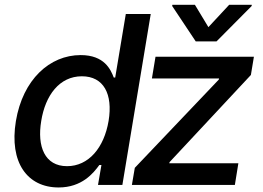

<svg xmlns="http://www.w3.org/2000/svg" viewBox="-20 -787 1118 817"><path d="M229.4 10.7C328.5 10.7 377.5 -50.1 402.7 -84.9H411.6L397 0H500.7L621.4 -727.3H515.3L470.2 -457H464.1C451 -490.8 424.7 -552.6 323.2 -552.6C191.4 -552.6 77.1 -448.5 47.6 -271.7C18.5 -95.2 96.6 10.7 229.4 10.7ZM155.5 -272.7C172.9 -381 232.6 -462.4 328.5 -462.4C421.2 -462.4 460.9 -386.7 442.1 -272.7C422.9 -158 356.9 -79.9 265.3 -79.9C170.5 -79.9 137.1 -163.4 155.5 -272.7ZM541.2 0H979.4L994.3 -92.3H700.3L701.7 -97.3L1047.6 -468L1060.4 -545.5H641.7L626.4 -453.1H912.3L910.9 -448.2L553.6 -72.8ZM712.7 -761.4 812.9 -610.8H901.3L1050.8 -761.4L1051.5 -766.7H955.3L866.8 -671.5L809.3 -766.7H713.4Z"/></svg>

Font: Magic Ui Pro Medium
Style: Italic
Weight: 500
Italic angle: -9.39999°
Designer: Stefan Endress, Andreas Faust
Version: Version 1.000;FEAKit 1.0